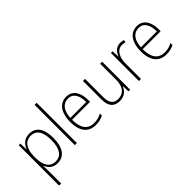

<svg xmlns="http://www.w3.org/2000/svg" viewBox="-6 -1597 2565 2565"><g transform="rotate(-45 1277.0 -314.0)"><path d="M288 -590C193 -590 142 -531 119 -466H117L113 -580H82V183H121V-52C121 -87 120 -124 118 -155H121C142 -95 192 -41 282 -41C405 -41 479 -137 479 -320C479 -499 412 -590 288 -590ZM284 -556C389 -556 440 -475 440 -320C440 -154 378 -76 279 -76C180 -76 121 -153 121 -302V-328C121 -469 177 -556 284 -556Z M652 -51V-811H613V-51Z M988 -590C854 -590 787 -472 787 -313C787 -150 855 -41 1003 -41C1060 -41 1103 -52 1147 -74V-112C1095 -85 1058 -76 1004 -76C887 -76 825 -161 826 -316H1166V-348C1166 -482 1113 -590 988 -590ZM988 -556C1085 -556 1129 -469 1128 -350H827C836 -486 896 -556 988 -556Z M1659 -580H1621V-283C1621 -142 1560 -76 1459 -76C1378 -76 1335 -124 1335 -233V-580H1296V-227C1296 -104 1349 -41 1455 -41C1550 -41 1599 -95 1621 -154H1624L1628 -51H1659Z M2005 -589C1929 -589 1883 -534 1863 -475H1861L1856 -580H1824V-51H1863V-339C1862 -457 1911 -552 2004 -552C2026 -552 2045 -549 2063 -543L2070 -579C2051 -586 2028 -589 2005 -589Z M2322 -590C2188 -590 2121 -472 2121 -313C2121 -150 2189 -41 2337 -41C2394 -41 2437 -52 2481 -74V-112C2429 -85 2392 -76 2338 -76C2221 -76 2159 -161 2160 -316H2500V-348C2500 -482 2447 -590 2322 -590ZM2322 -556C2419 -556 2463 -469 2462 -350H2161C2170 -486 2230 -556 2322 -556Z"/></g></svg>

Font: Noto Sans Tamil UI SemiCondensed ExtraLight
Style: Regular
Weight: 200
Width: 4
Designer: Jelle Bosma - Monotype Design Team
Foundry: Monotype Imaging Inc.
Version: Version 2.004